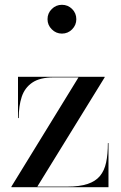

<svg xmlns="http://www.w3.org/2000/svg" viewBox="-20 -780 504 800"><path d="M27.5 0V-2.5L307 -457.5H203.5Q146.5 -457.5 114.8 -436Q83 -414.5 70.5 -376.5Q58 -338.5 58 -288H55V-460H416V-457.5L135.5 -2.5H260.5Q312 -2.5 345 -13.5Q378 -24.5 396.5 -46.8Q415 -69 422.2 -103.2Q429.5 -137.5 429.5 -184H432V0ZM238 -640Q213.5 -640 195.8 -657.8Q178 -675.5 178 -700Q178 -725 195.8 -742.5Q213.5 -760 238 -760Q263 -760 280.5 -742.5Q298 -725 298 -700Q298 -675.5 280.5 -657.8Q263 -640 238 -640Z"/></svg>

Font: Bodoni Moda 72pt
Style: Regular
Weight: 400
Designer: Owen Earl
Foundry: indestructible type
Version: Version 2.005